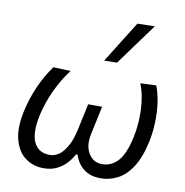

<svg xmlns="http://www.w3.org/2000/svg" viewBox="-87 -875 933 968"><g transform="rotate(10 379.5 -391.0)"><path d="M198.5 10.5Q146.5 10.5 106.2 -18.5Q66 -47.5 49.5 -107Q42 -134.5 42 -168Q42 -208 52.5 -257Q66.5 -321 93.8 -383.5Q121 -446 160 -499.5L248.5 -496Q207.5 -442 177.5 -376.8Q147.5 -311.5 133.5 -246Q125 -204 125 -172Q125 -132 138 -107Q161.5 -61 217.5 -61Q260 -61 290.8 -101.8Q321.5 -142.5 335.5 -208.5Q343.5 -245.5 351 -280Q358 -314 365 -346H436.5Q429.5 -313 422 -277.5Q414 -241.5 406 -203.5Q401 -181 401 -161Q401 -126.5 416.5 -101Q440.5 -61 486.5 -61Q534 -61 567.8 -98.5Q601.5 -136 620 -223.5Q632 -280 632 -342.5Q632 -353.5 631.5 -365Q628.5 -439.5 605.5 -496L686.5 -499.5Q709.5 -441 713 -363.5Q713.5 -349 713.5 -334.5Q713.5 -272.5 701.5 -215.5Q683.5 -131 651.2 -81.5Q619 -32 577.8 -10.8Q536.5 10.5 491 10.5Q450 10.5 422.2 -4.5Q394.5 -19.5 378.8 -42Q363 -64.5 356.5 -87H349Q337.5 -64.5 317.5 -42Q297.5 -19.5 268.2 -4.5Q239 10.5 198.5 10.5ZM406.5 -577Q440 -631 473 -684Q506 -737 539 -789.5L628 -791.5Q588 -737.5 549.2 -684.2Q510.5 -631 472 -578Z"/></g></svg>

Font: Heraclito
Style: Italic
Weight: 400
Italic angle: -12°
Designer: Kostas Bartsokas (font) & Cristiano Sobral (main changes)
Foundry: Kostas Bartsokas (font) & Cristiano Sobral (main changes)
Version: Version 1.00;July 8, 2020;FontCreator 13.0.0.2655 64-bit